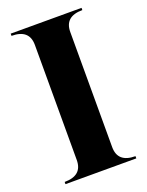

<svg xmlns="http://www.w3.org/2000/svg" viewBox="-129 -730 609 796"><g transform="rotate(-20 176.0 -332.0)"><path d="M19.5 -664.1H332V-654.3Q253.9 -654.3 253.9 -585.9V-78.1Q253.9 -9.8 332 -9.8V0H19.5V-9.8Q97.7 -9.8 97.7 -78.1V-585.9Q97.7 -654.3 19.5 -654.3Z"/></g></svg>

Font: spinweradBold
Style: Regular
Weight: 700
Width: 7
Version: Version 0.3 ; ttfautohint (v1.2) -l 8 -r 50 -G 200 -x 14 -D 